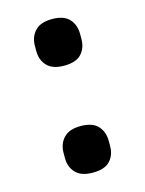

<svg xmlns="http://www.w3.org/2000/svg" viewBox="-89 -589 497 657"><g transform="rotate(-15 159.0 -261.0)"><path d="M159 11Q118 11 98.5 -9.5Q79 -30 79 -62V-80Q79 -112 98.5 -133Q118 -154 159 -154Q201 -154 220 -133Q239 -112 239 -80V-62Q239 -30 220 -9.5Q201 11 159 11ZM159 -368Q118 -368 98.5 -388.5Q79 -409 79 -441V-459Q79 -491 98.5 -512Q118 -533 159 -533Q201 -533 220 -512Q239 -491 239 -459V-441Q239 -409 220 -388.5Q201 -368 159 -368Z"/></g></svg>

Font: IBM Plex Sans Hebrew SmBld
Style: Regular
Weight: 600
Designer: Mike Abbink, Paul van der Laan, Pieter van Rosmalen, Yanek Iontef
Foundry: Bold Monday
Version: Version 1.3